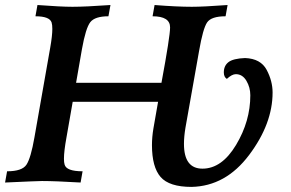

<svg xmlns="http://www.w3.org/2000/svg" viewBox="-34 -713 1138 750"><path d="M714.4 17.1Q627 17.1 593.3 -21.7Q559.6 -60.5 559.6 -146Q559.6 -177.7 565.4 -211.9L583.5 -315.4H250L225.6 -175.8Q215.8 -122.1 215.8 -92.8Q215.8 -78.6 218.3 -70.3Q225.1 -43.9 288.6 -43.9L280.8 0Q182.1 -5.9 129.9 -5.9Q113.8 -5.9 -14.2 0L-6.3 -43.9Q52.2 -43.9 69.3 -69.6Q86.4 -95.2 100.6 -176.8L162.1 -526.4Q170.4 -573.2 170.4 -600.1Q170.4 -616.2 167.5 -625.5Q159.2 -649.4 104.5 -649.4L112.3 -693.4Q203.6 -686.5 249 -686.5Q299.8 -686.5 397.5 -693.4L389.6 -649.4Q336.9 -649.4 318.8 -626.5Q300.8 -603.5 286.1 -521L263.2 -389.6H596.7Q630.4 -571.3 630.4 -606Q630.4 -649.4 562 -649.4L569.8 -693.4Q657.2 -686.5 715.3 -686.5Q760.7 -686.5 855 -693.4L847.2 -649.4Q791.5 -649.4 775.1 -625.5Q758.8 -601.6 743.7 -514.2L690.4 -213.9Q684.6 -178.7 684.6 -150.9Q684.6 -54.2 756.8 -54.2Q832.5 -54.2 888.2 -147Q943.8 -239.7 943.8 -340.8Q943.8 -371.6 928.5 -397.5Q913.1 -423.3 887.2 -423.3Q872.1 -423.3 852.1 -404.8Q840.3 -412.1 840.3 -430.2Q840.3 -456.1 858.4 -470.2Q876.5 -484.4 923.3 -486.3Q984.4 -483.9 1007.6 -440.2Q1030.8 -396.5 1030.8 -351.6Q1030.8 -229.5 939.2 -107.7Q847.7 14.2 714.4 17.1Z"/></svg>

Font: Kelvinch
Style: Bold Italic
Weight: 700
Italic angle: -10°
Designer: Paul James Miller
Foundry: High-Logic / Made with FontCreator
Version: Version 3.30 September 23, 2016